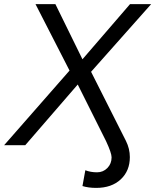

<svg xmlns="http://www.w3.org/2000/svg" viewBox="-39 -708 757 936"><path d="M594 58Q594 125 549.5 166.5Q505 208 430 208Q392 208 363 199L377 122Q403 132 434 132Q464 132 484.5 111Q505 90 505 59Q505 38 478 -20L340 -296L84 0H-19L300 -364L134 -688H231L363 -419L595 -688H698L405 -358L575 -21Q594 17 594 58Z"/></svg>

Font: Libra Sans
Style: Italic
Weight: 400
Italic angle: -12°
Foundry: Context Ltd
Version: Version 1.002